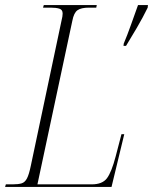

<svg xmlns="http://www.w3.org/2000/svg" viewBox="-37 -734 601 754"><path d="M449 -563Q463 -596 477.5 -637Q492 -678 505 -714H544L543 -704Q525 -667 500.5 -625Q476 -583 458 -554H448ZM-17 0 -14 -10H12Q35 -10 48 -14Q61 -18 69 -33.5Q77 -49 84 -83L205 -655Q209 -670 209 -681Q209 -696 196 -700Q183 -704 162 -704H132L135 -714H343L341 -704H312Q282 -704 267.5 -694Q253 -684 247 -652L110 -10H323Q365 -10 383 -34Q401 -58 417 -119L440 -207H451L401 0Z"/></svg>

Font: Noto Serif Display Condensed ExtraLight
Style: Italic
Weight: 200
Width: 3
Italic angle: -12°
Designer: Monotype Design Team
Foundry: Monotype Imaging Inc.
Version: Version 2.009